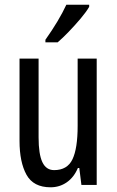

<svg xmlns="http://www.w3.org/2000/svg" viewBox="-20 -786 496 816"><path d="M391 -537V0H326L317 -72H311Q294 -32 263.5 -11Q233 10 195 10Q122 10 92.5 -43.5Q63 -97 63 -187V-537H144V-202Q144 -131 160 -97Q176 -63 210 -63Q266 -63 288 -109Q310 -155 310 -251V-537ZM359 -757Q347 -736 323 -707.5Q299 -679 272.5 -651.5Q246 -624 225 -606H173V-617Q231 -699 262 -766H359Z"/></svg>

Font: Noto Sans Ethiopic ExtraCondensed
Style: Regular
Weight: 400
Width: 2
Designer: Monotype Design Team
Foundry: Monotype Imaging Inc.
Version: Version 2.102; ttfautohint (v1.8.4.7-5d5b)